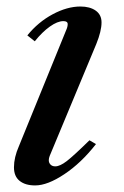

<svg xmlns="http://www.w3.org/2000/svg" viewBox="-20 -560 380 590"><path d="M227.1 -540Q256.3 -540 274.2 -527.3Q292 -514.6 292 -491.2Q292 -464.4 275.9 -424.8L132.8 -81.1Q129.9 -73.7 129.9 -67.9Q129.9 -59.6 135.3 -54.2Q140.6 -48.8 149.9 -48.8Q164.1 -48.8 185.1 -64.9Q206.1 -81.1 254.9 -128.9L274.9 -117.2Q229.5 -59.1 177.7 -24.7Q126 9.8 87.9 9.8Q57.6 9.8 40.3 -4.2Q22.9 -18.1 22.9 -45.9Q22.9 -76.2 38.1 -110.8L183.1 -466.8Q188 -477.5 188 -485.8Q188 -495.1 174.8 -495.1Q156.7 -495.1 133.1 -478.3Q109.4 -461.4 86.9 -433.1L64 -451.2Q97.2 -492.2 141.8 -516.1Q186.5 -540 227.1 -540Z"/></svg>

Font: Libre Caslon Text
Style: Italic
Weight: 400
Italic angle: -25°
Designer: Pablo Impallari, Rodrigo Fuenzalida
Foundry: Pablo Impallari, Rodrigo Fuenzalida
Version: Version 1.002